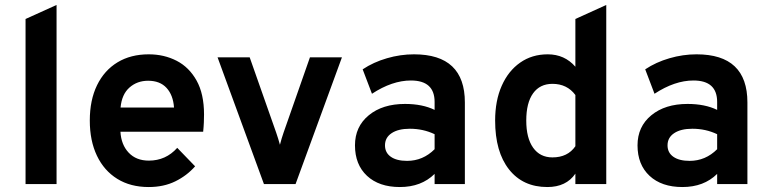

<svg xmlns="http://www.w3.org/2000/svg" viewBox="-20 -742 3099 774"><path d="M83 0V-665.5L208 -722V0Z M579.5 12Q506 12 452.8 -21Q399.5 -54 370.8 -114.2Q342 -174.5 342 -256Q342 -338.5 371.2 -398.5Q400.5 -458.5 453.8 -490.8Q507 -523 579.5 -523Q641.5 -523 692 -497Q742.5 -471 772.5 -417.2Q802.5 -363.5 802.5 -280.5Q802.5 -267.5 801.8 -248.8Q801 -230 799 -211H465.5Q468.5 -158.5 498.8 -126.5Q529 -94.5 580 -94.5Q648.5 -94.5 694.5 -146L766.5 -71.5Q733.5 -34 686.8 -11Q640 12 579.5 12ZM466 -308.5H681.5Q678 -358.5 651.5 -387.5Q625 -416.5 577 -416.5Q533 -416.5 502 -389.2Q471 -362 466 -308.5Z M1044 0 857 -511H986.5L1093.5 -207Q1097.5 -196 1101.2 -183.5Q1105 -171 1108.5 -158.5Q1115.5 -185.5 1123 -207L1229.5 -511H1358.5L1171.5 0Z M1592 12Q1508 12 1459.5 -33.2Q1411 -78.5 1411 -156Q1411 -231.5 1466.5 -277.2Q1522 -323 1612.5 -323Q1683 -323 1732 -299V-331Q1732 -417.5 1636.5 -417.5Q1561 -417.5 1479.5 -364L1442 -462.5Q1485.5 -491.5 1539.8 -507.2Q1594 -523 1649 -523Q1854 -523 1854 -329V0H1732V-41Q1678.5 12 1592 12ZM1621 -93.5Q1685 -93.5 1732 -140.5V-201Q1686 -223 1632 -223Q1585.5 -223 1558.8 -205.2Q1532 -187.5 1532 -156Q1532 -126.5 1555.5 -110Q1579 -93.5 1621 -93.5Z M2186.5 12Q2088 12 2032 -59Q1976 -130 1976 -256Q1976 -336 2002.5 -396Q2029 -456 2076.8 -489.5Q2124.5 -523 2188 -523Q2256 -523 2299.5 -473V-665.5L2424 -722V0H2299.5V-42Q2262.5 12 2186.5 12ZM2207 -107.5Q2268.5 -107.5 2299.5 -152.5V-359Q2266 -404 2207 -404Q2156.5 -404 2129 -365.8Q2101.5 -327.5 2101.5 -256Q2101.5 -185.5 2129.2 -146.5Q2157 -107.5 2207 -107.5Z M2731 12Q2647 12 2598.5 -33.2Q2550 -78.5 2550 -156Q2550 -231.5 2605.5 -277.2Q2661 -323 2751.5 -323Q2822 -323 2871 -299V-331Q2871 -417.5 2775.5 -417.5Q2700 -417.5 2618.5 -364L2581 -462.5Q2624.5 -491.5 2678.8 -507.2Q2733 -523 2788 -523Q2993 -523 2993 -329V0H2871V-41Q2817.5 12 2731 12ZM2760 -93.5Q2824 -93.5 2871 -140.5V-201Q2825 -223 2771 -223Q2724.5 -223 2697.8 -205.2Q2671 -187.5 2671 -156Q2671 -126.5 2694.5 -110Q2718 -93.5 2760 -93.5Z"/></svg>

Font: Overpass
Style: Bold
Weight: 700
Designer: Delve Withrington, Dave Bailey, Thomas Jockin
Foundry: Delve Fonts LLC
Version: Version 4.000; ttfautohint (v1.8.3)